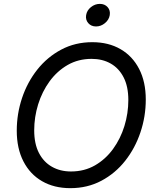

<svg xmlns="http://www.w3.org/2000/svg" viewBox="-20 -954 802 984"><path d="M340.3 10.3Q257.3 10.3 195.6 -25.4Q133.8 -61 99.9 -127.2Q65.9 -193.4 65.9 -284.2Q65.9 -370.6 93 -451.7Q120.1 -532.7 171.1 -597.2Q222.2 -661.6 293.7 -699.7Q365.2 -737.8 453.1 -737.8Q536.1 -737.8 597.7 -702.1Q659.2 -666.5 693.1 -600.6Q727.1 -534.7 727.1 -443.8Q727.1 -356.9 699.7 -275.6Q672.4 -194.3 621.6 -129.9Q570.8 -65.4 499.5 -27.6Q428.2 10.3 340.3 10.3ZM343.8 -75.2Q412.1 -75.2 466.6 -106.4Q521 -137.7 559.3 -190.4Q597.7 -243.2 617.7 -308.3Q637.7 -373.5 637.7 -441.4Q637.7 -510.7 613.5 -557.6Q589.4 -604.5 547.1 -628.4Q504.9 -652.3 449.7 -652.3Q381.3 -652.3 326.9 -621.1Q272.5 -589.8 234.1 -537.1Q195.8 -484.4 175.5 -419.2Q155.3 -354 155.3 -286.1Q155.3 -217.3 179.4 -170.4Q203.6 -123.5 246.1 -99.4Q288.6 -75.2 343.8 -75.2ZM472.2 -818.4Q447.3 -818.4 432.4 -835.4Q417.5 -852.5 421.4 -876.5Q425.3 -900.9 446 -917.5Q466.8 -934.1 491.7 -934.1Q516.6 -934.1 531.5 -917.5Q546.4 -900.9 542.5 -876.5Q538.6 -852.5 517.8 -835.4Q497.1 -818.4 472.2 -818.4Z"/></svg>

Font: Inter 17pt
Style: Italic
Weight: 400
Italic angle: -9.3988°
Version: Version 4.001;git-66647c0bb